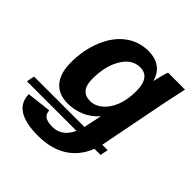

<svg xmlns="http://www.w3.org/2000/svg" viewBox="-241 -683 1040 1040"><g transform="rotate(45 279.0 -162.5)"><path d="M-33.2 0H353L374.5 -103H373.5Q341.8 -65.4 295.4 -45.4Q249 -25.4 198.2 -25.4Q128.4 -25.4 91.1 -69.1Q53.7 -112.8 53.7 -195.8Q53.7 -292.5 87.2 -372.6Q120.6 -452.6 178 -494.6Q235.4 -536.6 308.1 -536.6Q359.4 -536.6 393.3 -512.7Q427.2 -488.8 439.9 -443.4H442.4Q446.3 -464.4 453.4 -490.5Q460.4 -516.6 465.3 -528.3H595.2L568.8 -406.2L489.3 0H530.8L522 45.4H475.1Q442.9 127.4 375.2 169.7Q307.6 211.9 208.5 211.9Q15.6 211.9 14.2 87.4L154.8 71.3Q155.8 97.7 173.3 110.1Q190.9 122.6 229.5 122.6Q302.2 122.6 337.4 45.4H-42ZM414.6 -335.4Q414.6 -442.4 338.4 -442.4Q277.3 -442.4 238 -378.2Q198.7 -314 198.7 -215.3Q198.7 -120.6 274.9 -120.6Q311.5 -120.6 344 -147.2Q376.5 -173.8 395.5 -221.7Q414.6 -269.5 414.6 -335.4Z"/></g></svg>

Font: Liberation Mono
Style: Bold Italic
Weight: 700
Italic angle: -12°
Monospace: yes
Designer: Steve Matteson
Foundry: Ascender Corporation
Version: Version 2.1.5